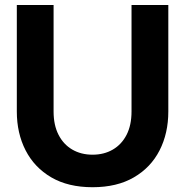

<svg xmlns="http://www.w3.org/2000/svg" viewBox="-20 -743 747 775"><path d="M196.3 -722.7H47.9V-293Q47.9 -205.1 83.4 -136Q118.9 -66.9 187 -27.1Q255.1 12.7 353.6 12.7Q452.1 12.7 520.4 -27.1Q588.8 -66.9 624.1 -136Q659.4 -205.1 659.4 -293V-722.7H510.9V-293Q510.9 -237.8 491 -198.9Q471 -160 435.5 -139.3Q400 -118.6 353.6 -118.6Q307.2 -118.6 271.7 -139.3Q236.2 -160 216.3 -198.9Q196.3 -237.8 196.3 -293Z"/></svg>

Font: Giphurs SC
Style: Regular
Weight: 400
Version: Version 0.920